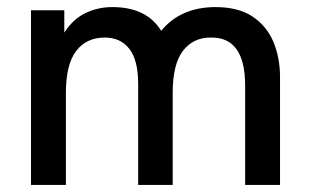

<svg xmlns="http://www.w3.org/2000/svg" viewBox="-20 -522 873 542"><path d="M770.5 0H672V-280.5Q672 -418 574.5 -416Q525 -416 496.2 -378.2Q467.5 -340.5 467.5 -259.5V0H370V-285.5Q370 -352 345.2 -384Q320.5 -416 275.5 -416Q224 -416 195 -378Q166 -340 166 -259.5V0H67.5V-493H161.5V-430Q186.5 -468.5 221.5 -485.2Q256.5 -502 297 -502Q394 -502 435 -435Q490 -502 588.5 -502Q653 -502 693 -475.2Q733 -448.5 751.8 -403.8Q770.5 -359 770.5 -304Z"/></svg>

Font: Acari Sans Neue SemiBold
Style: Regular
Weight: 600
Designer: Alfredo Marco Pradil (font), Cristiano Sobral (main changes)
Foundry: Hanken Design Co. (font), Cristiano Sobral (main changes)
Version: Version 2.459;March 19, 2022;FontCreator 14.0.0.2808 64-bit;